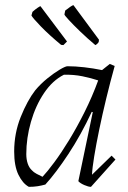

<svg xmlns="http://www.w3.org/2000/svg" viewBox="-20 -716 497 745"><path d="M92 9Q68 -4 51.5 -38Q35 -72 35 -128Q35 -199 60.5 -262.5Q86 -326 117 -366Q138 -391 164 -412Q190 -433 212 -446Q234 -459 242 -459Q272 -459 307 -455Q342 -451 376 -444L406 -468L425 -460Q408 -399 392.5 -335Q377 -271 365 -213Q353 -155 345.5 -109Q338 -63 337 -38L413 -112L428 -97L333 9Q323 9 307 2Q291 -5 284 -13L340 -281L336 -282Q294 -192 245.5 -118.5Q197 -45 156 0Q142 4 126.5 6.5Q111 9 92 9ZM145 -30Q163 -49 190.5 -86Q218 -123 248.5 -173Q279 -223 308.5 -282Q338 -341 361 -404Q334 -413 300 -420Q266 -427 228 -426Q184 -404 151 -355Q118 -306 100 -243Q82 -180 82 -118Q82 -98 87.5 -81.5Q93 -65 104 -55Q110 -48 122 -41.5Q134 -35 145 -30ZM350 -541Q319 -567 291.5 -593.5Q264 -620 247 -638.5Q230 -657 230 -660Q231 -664 231.5 -667.5Q232 -671 233 -675Q243 -683 252.5 -689.5Q262 -696 265 -696L364 -562L363 -553Q358 -545 350 -541ZM226 -541 217 -542Q171 -580 139 -613Q107 -646 102 -656Q104 -663 106 -670Q116 -679 125.5 -685.5Q135 -692 137 -692L240 -555Z"/></svg>

Font: Labrada Lght
Style: Italic
Weight: 300
Italic angle: -7°
Designer: Mercedes Jáuregui
Foundry: Omnibus-Type Team
Version: Version 1.000; ttfautohint (v1.8.4.7-5d5b)